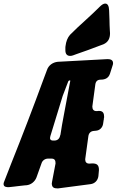

<svg xmlns="http://www.w3.org/2000/svg" viewBox="-35 -1059 653 1075"><path d="M393 -756C437 -771 481 -787 525 -804L544 -811C571 -823 581 -844 581 -873L580 -889C579 -908 578 -928 578 -947L576 -1000C575 -1026 568 -1039 554 -1039C545 -1039 535 -1033 522 -1020L518 -1016C481 -979 441 -944 398 -904L357 -864C343 -848 335 -827 332 -802C331 -799 331 -794 331 -788V-778C331 -757 340 -746 358 -746C363 -746 368 -747 374 -749ZM472 -28C496 -31 513 -49 516 -73L519 -107C519 -134 509 -144 482 -144L465 -143C450 -143 442 -151 442 -167L460 -298C463 -315 474 -325 491 -326L501 -327C522 -328 538 -343 542 -364L545 -384C545 -385 545 -385 545 -386L546 -387C546 -388 546 -388 546 -389L547 -399C548 -400 548 -402 548 -404C548 -423 543 -438 520 -438H515C512 -437 509 -437 505 -437C488 -437 482 -448 482 -463L499 -588C502 -605 512 -613 529 -613C554 -613 573 -622 581 -647L595 -691C597 -696 598 -701 598 -705C598 -724 583 -728 567 -728L288 -713C261 -710 237 -694 228 -667L210 -619C151 -458 90 -299 26 -139L-11 -44C-14 -37 -15 -33 -15 -29C-15 -12 1 -11 14 -11L42 -14C61 -17 81 -18 102 -21L115 -22C139 -25 160 -42 169 -65L198 -146C203 -161 218 -171 234 -171H253C272 -171 276 -160 276 -144L256 -39C256 -38 256 -38 256 -37L255 -33C255 -9 267 -4 289 -4ZM316 -522 347 -603C348 -606 351 -608 354 -609C357 -609 359 -608 359 -606C359 -606 359 -605 358 -604L324 -423C316 -380 307 -333 303 -302H302C299 -283 288 -273 271 -272H262C251 -272 245 -277 245 -286C245 -288 246 -292 247 -297Z"/></svg>

Font: Bangerz
Style: Bold
Weight: 700
Designer: vernon adams
Foundry: Vernon Adams
Version: Version 2.10;December 28, 2023;FontCreator 13.0.0.2683 64-bi